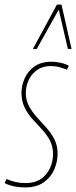

<svg xmlns="http://www.w3.org/2000/svg" viewBox="-33 -810 333 840"><path d="M-13 -9 -4 -27Q33 -9 81 -9Q119 -9 145.5 -27Q172 -45 185.5 -74Q199 -103 199 -136Q199 -170 185 -196Q171 -222 150.5 -244Q130 -266 109.5 -288.5Q89 -311 75 -339Q61 -367 61 -405Q61 -436 75 -467.5Q89 -499 118 -519.5Q147 -540 193 -540Q213 -540 234 -535Q255 -530 268 -522L260 -505Q245 -511 227.5 -516Q210 -521 189 -521Q154 -521 129.5 -504Q105 -487 92.5 -460Q80 -433 80 -403Q80 -371 94 -345.5Q108 -320 128.5 -297Q149 -274 170 -251Q191 -228 205 -200.5Q219 -173 219 -137Q219 -103 204.5 -69Q190 -35 158.5 -12.5Q127 10 78 10Q25 10 -13 -9ZM111 -596 216 -790H236L280 -596H264L224 -768L128 -596Z"/></svg>

Font: Georama Condensed Thin
Style: Italic
Weight: 100
Width: 3
Italic angle: -9°
Designer: Jean-Baptiste Levee
Foundry: Production Type
Version: Version 1.000